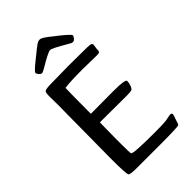

<svg xmlns="http://www.w3.org/2000/svg" viewBox="-272 -1020 1114 1114"><g transform="rotate(-45 285.0 -463.0)"><path d="M458 -626 335 -628Q233 -628 193 -621Q191 -553 191 -411L362 -412H379Q475 -412 475 -396.5Q475 -381 468 -362.5Q461 -344 452 -341Q443 -338 414 -338L193 -339Q192 -310 192 -293L191 -212V-156Q191 -90 194 -84Q200 -72 380 -72Q442 -72 469 -75L511 -83Q526 -83 526 -73.5Q526 -64 517 -43Q507 -9 503 -6Q492 0 343 0H160Q106 0 97.5 -7.5Q89 -15 89 -136L92 -493L93 -574L92 -649Q92 -683 98 -689Q106 -698 156 -698L297 -700L429 -699Q476 -699 481 -693.5Q486 -688 486 -683L482 -659Q481 -654 481 -647.5Q481 -641 480.5 -638Q480 -635 478 -632Q475 -626 458 -626ZM197 -797Q166 -778 157.5 -778Q149 -778 140 -788.5Q131 -799 131 -804.5Q131 -810 138.5 -818Q146 -826 158 -836Q170 -846 181.5 -855.5Q193 -865 204 -873.5Q215 -882 217.5 -884.5Q220 -887 233.5 -897.5Q247 -908 253 -912Q269 -926 286 -926Q303 -926 353 -884Q355 -882 379 -864Q439 -816 439 -807.5Q439 -799 430 -789Q421 -779 413.5 -779Q406 -779 402 -780.5Q398 -782 372 -797.5Q346 -813 320 -826.5Q294 -840 285 -840Q276 -840 249.5 -826.5Q223 -813 197 -797Z"/></g></svg>

Font: Cagliostro
Style: Regular
Weight: 400
Designer: Matthew Desmond
Foundry: Matthew Desmond
Version: Version